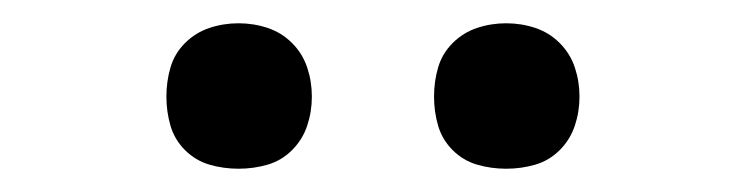

<svg xmlns="http://www.w3.org/2000/svg" viewBox="-20 -753 640 165"><path d="M415 -608Q402 -608 390 -611.5Q378 -615 369 -624Q360 -633 356.5 -645Q353 -657 353 -670Q353 -683 356.5 -695Q360 -707 369 -716Q378 -725 390 -729Q402 -733 415 -733Q428 -733 440 -729Q452 -725 461 -716Q470 -707 474 -695Q478 -683 478 -670Q478 -657 474 -645Q470 -633 461 -624Q452 -615 440 -611.5Q428 -608 415 -608ZM185 -608Q172 -608 160 -611.5Q148 -615 139 -624Q130 -633 126.5 -645Q123 -657 123 -670Q123 -683 126.5 -695Q130 -707 139 -716Q148 -725 160 -729Q172 -733 185 -733Q198 -733 210 -729Q222 -725 231 -716Q240 -707 244 -695Q248 -683 248 -670Q248 -657 244 -645Q240 -633 231 -624Q222 -615 210 -611.5Q198 -608 185 -608Z"/></svg>

Font: R Plex Mono
Style: Regular
Weight: 400
Monospace: yes
Designer: Belleve Invis
Foundry: Belleve Invis
Version: Version 31.8.0